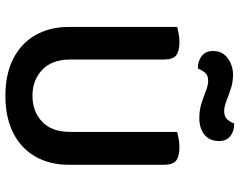

<svg xmlns="http://www.w3.org/2000/svg" viewBox="-106 -746 868 695"><g transform="rotate(90 327.5 -399.0)"><path d="M327 15Q249 15 193 -13.5Q137 -42 107.5 -94Q78 -146 78 -215V-288H196V-220Q196 -153 233.5 -118Q271 -83 327 -83Q384 -83 421 -118Q458 -153 458 -220V-288H577V-215Q577 -146 547.5 -94Q518 -42 462 -13.5Q406 15 327 15ZM196 -253H78V-607Q85 -609 101 -612Q117 -615 133 -615Q166 -615 181 -603Q196 -591 196 -559ZM577 -252H458V-607Q466 -609 481.5 -612Q497 -615 513 -615Q547 -615 562 -603Q577 -591 577 -559ZM250 -809Q278 -809 302 -801Q326 -793 346.5 -785Q367 -777 383 -777Q403 -777 413 -788.5Q423 -800 427 -813H432Q456 -813 473.5 -799Q491 -785 491 -759Q491 -724 468 -705.5Q445 -687 408 -687Q379 -687 354 -695Q329 -703 309 -711Q289 -719 273 -719Q253 -719 243.5 -707.5Q234 -696 229 -682H225Q201 -682 183 -696Q165 -710 165 -737Q165 -761 177.5 -776.5Q190 -792 209.5 -800.5Q229 -809 250 -809Z"/></g></svg>

Font: BalooTamma2SemiBold
Style: Regular
Weight: 600
Designer: Divya Kowshik, Shuchita Grover and Ek Type
Foundry: Ek Type
Version: Version 1.700